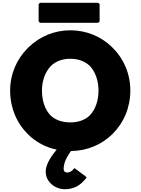

<svg xmlns="http://www.w3.org/2000/svg" viewBox="-20 -1065 1012 1382"><path d="M464 177C458 177 450 175 445 171C442 167 438 158 438 150C438 97 475 44 491 22C607 21 709 -23 785 -96L792 -103C870 -180 918 -290 918 -413C918 -535 870 -643 792 -720L785 -727C708 -802 602 -847 486 -847C371 -847 266 -802 188 -727L180 -719C102 -642 53 -534 53 -413C53 -289 100 -179 178 -102L185 -95C239 -43 306 -5 388 12C357 48 309 114 309 168C309 205 323 233 342 252L349 259C377 286 416 297 449 297C510 297 551 269 574 246L582 238C594 226 601 216 601 216L603 212L593 202L516 145L505 156V157L501 161C493 168 479 177 464 177ZM486 -642C545 -642 589 -624 624 -593C668 -549 689 -481 689 -413C689 -345 669 -278 625 -233C593 -203 547 -184 486 -184C424 -184 378 -203 345 -233C301 -278 282 -345 282 -413C282 -480 303 -546 348 -592C382 -623 427 -642 486 -642ZM258 -1035V-911L268 -901H687L697 -911V-1035L687 -1045H268Z"/></svg>

Font: Hussar Woodtype
Style: Ultra
Weight: 900
Foundry: Cannot Into Space Fonts
Version: Version 1.07